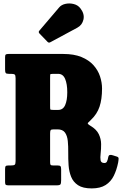

<svg xmlns="http://www.w3.org/2000/svg" viewBox="-20 -1058 697 1096"><path d="M654.5 -130.5Q646 -88 629.5 -54.5Q613 -21 582.8 -1.8Q552.5 17.5 503.5 17.5Q453 17.5 425.5 -0.8Q398 -19 386 -49Q374 -79 371.5 -115Q369 -151 369.5 -187Q370 -223 367 -253Q364 -283 351 -301.2Q338 -319.5 308.5 -319.5H286.5Q271.5 -319.5 268.8 -314.5Q266 -309.5 266 -295V-133Q266 -121 268.8 -117.2Q271.5 -113.5 283.5 -113.5H308Q320.5 -113.5 324.8 -109.5Q329 -105.5 329 -92V-30Q329 -11.5 325.2 -5.8Q321.5 0 302.5 0H28.5Q17 0 13 -3.2Q9 -6.5 9 -18V-93Q9 -106 12.8 -109.8Q16.5 -113.5 29 -113.5H41.5Q58.5 -113.5 63.8 -117.5Q69 -121.5 69 -138.5V-611.5Q69 -628.5 63.8 -632.5Q58.5 -636.5 42.5 -636.5H30.5Q15.5 -636.5 12.2 -641.8Q9 -647 9 -661.5V-731.5Q9 -743.5 13 -746.8Q17 -750 29 -750H341Q402.5 -750 445 -732.5Q487.5 -715 513.5 -686Q539.5 -657 551 -622Q562.5 -587 562.5 -552.5Q562.5 -491.5 548.2 -449Q534 -406.5 499.5 -374Q486.5 -361.5 481.8 -356.5Q477 -351.5 495.5 -340.5Q531 -319.5 544 -292Q557 -264.5 557.2 -235.8Q557.5 -207 554.5 -182.5Q551.5 -158 554.2 -142.8Q557 -127.5 576 -127.5Q586 -127.5 590.5 -135.8Q595 -144 598.5 -163.5Q602 -179 624 -171.5L647.5 -164Q657 -161 657 -153Q657 -145 654.5 -130.5ZM286 -430.5H312Q339.5 -430.5 351.8 -457.8Q364 -485 364 -531.5Q364 -578.5 351.8 -607.5Q339.5 -636.5 312 -636.5H282.5Q267 -636.5 266.5 -632.2Q266 -628 266 -612.5V-454Q266 -436.5 267.2 -433.5Q268.5 -430.5 286 -430.5ZM251 -819.5 205.5 -866.5Q197 -875.5 205.5 -884L317.5 -1015.5Q330.5 -1031 353.8 -1036Q377 -1041 400.8 -1035Q424.5 -1029 438.5 -1011Q463.5 -979 456.5 -947Q449.5 -915 421.5 -900L267.5 -817Q258.5 -811.5 251 -819.5Z"/></svg>

Font: Besley* Condensed Heavy
Style: Regular
Weight: 800
Width: 3
Designer: Owen Earl
Foundry: indestructible type*
Version: Version 3.000; ttfautohint (v1.8.3)